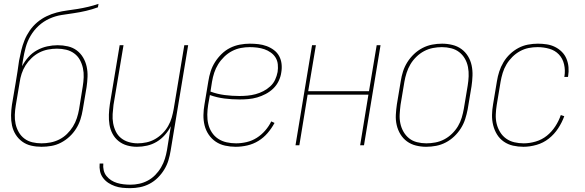

<svg xmlns="http://www.w3.org/2000/svg" viewBox="-20 -755 3040 998"><path d="M196 8Q168 8 142 2Q116 -4 95.5 -19Q75 -34 61.5 -55.5Q48 -77 42.5 -102.5Q37 -128 37.5 -155.5Q38 -183 42 -210L62 -328Q67 -356 71 -383.5Q75 -411 79 -439Q84 -466 90.5 -493Q97 -520 107.5 -546Q118 -572 134.5 -596Q151 -620 173.5 -639Q196 -658 222 -670.5Q248 -683 275 -690Q302 -697 329 -700.5Q356 -704 383.5 -708.5Q411 -713 438.5 -719.5Q466 -726 492 -735L489 -717Q459 -706 427 -698.5Q395 -691 363.5 -686.5Q332 -682 300 -677Q268 -672 237 -658Q206 -644 181 -621Q156 -598 139 -569Q122 -540 113.5 -508.5Q105 -477 100 -446Q98 -437 97 -428Q96 -419 95 -411Q108 -436 127.5 -458Q147 -480 172.5 -494Q198 -508 225.5 -514Q253 -520 280 -520Q307 -520 333 -514Q359 -508 379 -493Q399 -478 412 -456Q425 -434 430.5 -408.5Q436 -383 435 -356Q434 -329 430 -302L410 -184Q406 -159 398 -134Q390 -109 375.5 -86Q361 -63 341 -44.5Q321 -26 297 -13.5Q273 -1 247 3.5Q221 8 196 8ZM196 -10Q219 -10 242.5 -14.5Q266 -19 288 -30Q310 -41 328 -58.5Q346 -76 359 -97Q372 -118 379.5 -141Q387 -164 391 -187L410 -305Q414 -329 415 -353.5Q416 -378 411 -401Q406 -424 395 -444Q384 -464 365.5 -477.5Q347 -491 324 -496.5Q301 -502 276 -502Q253 -502 229.5 -497.5Q206 -493 184.5 -482Q163 -471 144.5 -453.5Q126 -436 113 -415.5Q100 -395 92.5 -372Q85 -349 82 -326L62 -207Q58 -183 57 -158.5Q56 -134 61 -111Q66 -88 77.5 -68Q89 -48 107 -34.5Q125 -21 148 -15.5Q171 -10 196 -10Z M657 223Q636 223 616 221Q596 219 577.5 212.5Q559 206 543 195.5Q527 185 515.5 169.5Q504 154 500 135Q496 116 498 95H517Q515 113 519 130Q523 147 533.5 160Q544 173 558 182Q572 191 588.5 196Q605 201 623 203Q641 205 658 205Q681 205 704 200Q727 195 748.5 183.5Q770 172 787.5 154Q805 136 817.5 114.5Q830 93 837 70.5Q844 48 848 25L868 -99Q856 -75 837 -53.5Q818 -32 794.5 -18Q771 -4 744.5 2Q718 8 692 8Q665 8 640.5 1Q616 -6 596.5 -21.5Q577 -37 565 -59.5Q553 -82 549 -107.5Q545 -133 546 -159.5Q547 -186 551 -213L602 -520H622L570 -210Q567 -186 565.5 -162Q564 -138 568 -115Q572 -92 582 -71.5Q592 -51 609.5 -37Q627 -23 649.5 -16.5Q672 -10 696 -10Q718 -10 741.5 -15Q765 -20 786 -32Q807 -44 824.5 -61.5Q842 -79 854 -100Q866 -121 872.5 -143.5Q879 -166 883 -189L938 -520H958L867 28Q863 53 855.5 78Q848 103 834 126Q820 149 800.5 168.5Q781 188 757 200.5Q733 213 707.5 218Q682 223 657 223Z M1205 8Q1177 8 1150 2Q1123 -4 1101.5 -18.5Q1080 -33 1065 -55Q1050 -77 1043.5 -103Q1037 -129 1037.5 -157Q1038 -185 1043 -213L1063 -333Q1067 -359 1075 -384Q1083 -409 1097.5 -432Q1112 -455 1132 -474.5Q1152 -494 1176 -506Q1200 -518 1226.5 -523Q1253 -528 1278 -528Q1301 -528 1323 -525.5Q1345 -523 1365.5 -515.5Q1386 -508 1403.5 -495Q1421 -482 1431 -463.5Q1441 -445 1443.5 -423Q1446 -401 1442 -378Q1439 -356 1428.5 -334Q1418 -312 1400.5 -295Q1383 -278 1361 -266.5Q1339 -255 1316.5 -248.5Q1294 -242 1271 -240Q1248 -238 1225 -238Q1185 -238 1146 -243Q1107 -248 1071 -261L1062 -210Q1058 -185 1057.5 -159.5Q1057 -134 1062.5 -110.5Q1068 -87 1081 -67Q1094 -47 1113.5 -34Q1133 -21 1157 -15.5Q1181 -10 1207 -10Q1234 -10 1262 -16.5Q1290 -23 1314.5 -38.5Q1339 -54 1358.5 -76.5Q1378 -99 1390 -124L1407 -116Q1392 -88 1371 -63.5Q1350 -39 1323 -22.5Q1296 -6 1265.5 1Q1235 8 1205 8ZM1225 -256Q1246 -256 1267 -258Q1288 -260 1308.5 -265.5Q1329 -271 1348.5 -281Q1368 -291 1384.5 -306Q1401 -321 1410 -340.5Q1419 -360 1423 -381Q1426 -401 1424 -420.5Q1422 -440 1412.5 -455.5Q1403 -471 1387.5 -482Q1372 -493 1354.5 -499Q1337 -505 1317.5 -507.5Q1298 -510 1278 -510Q1255 -510 1231.5 -505.5Q1208 -501 1186 -489.5Q1164 -478 1145.5 -460Q1127 -442 1114 -421Q1101 -400 1093.5 -377Q1086 -354 1082 -330L1074 -279Q1109 -266 1147.5 -261Q1186 -256 1225 -256Z M1516 0 1602 -520H1622L1582 -281H1898L1938 -520H1958L1872 0H1852L1895 -263H1579L1536 0Z M2195 8Q2168 8 2142 1.5Q2116 -5 2095.5 -20Q2075 -35 2061.5 -57Q2048 -79 2042 -105Q2036 -131 2037.5 -158.5Q2039 -186 2043 -213L2063 -333Q2067 -359 2075 -384Q2083 -409 2097.5 -432Q2112 -455 2132 -474Q2152 -493 2176 -505.5Q2200 -518 2226 -523Q2252 -528 2278 -528Q2305 -528 2331.5 -521.5Q2358 -515 2378.5 -500Q2399 -485 2412.5 -463Q2426 -441 2431.5 -415Q2437 -389 2436 -361.5Q2435 -334 2431 -307L2411 -187Q2406 -161 2398 -136Q2390 -111 2375.5 -88Q2361 -65 2341 -46Q2321 -27 2297 -14.5Q2273 -2 2247 3Q2221 8 2195 8ZM2196 -10Q2219 -10 2243 -14.5Q2267 -19 2289 -30.5Q2311 -42 2329.5 -60Q2348 -78 2360.5 -99Q2373 -120 2380 -143.5Q2387 -167 2391 -190L2411 -310Q2415 -334 2416 -358.5Q2417 -383 2412.5 -406.5Q2408 -430 2396.5 -450Q2385 -470 2367 -484Q2349 -498 2325.5 -504Q2302 -510 2277 -510Q2254 -510 2230.5 -505.5Q2207 -501 2185 -489.5Q2163 -478 2144.5 -460Q2126 -442 2113.5 -421Q2101 -400 2093.5 -376.5Q2086 -353 2082 -330L2062 -210Q2059 -186 2057.5 -161.5Q2056 -137 2061 -113.5Q2066 -90 2077.5 -70Q2089 -50 2106.5 -36Q2124 -22 2147.5 -16Q2171 -10 2196 -10Z M2701 8Q2673 8 2646.5 2Q2620 -4 2598.5 -19Q2577 -34 2563.5 -56Q2550 -78 2543.5 -104Q2537 -130 2537.5 -157.5Q2538 -185 2543 -213L2563 -333Q2567 -358 2575 -383Q2583 -408 2597 -431.5Q2611 -455 2631 -474Q2651 -493 2674.5 -505.5Q2698 -518 2724 -523Q2750 -528 2776 -528Q2799 -528 2822 -524.5Q2845 -521 2865 -511Q2885 -501 2900.5 -485.5Q2916 -470 2924.5 -449.5Q2933 -429 2935 -406Q2937 -383 2933 -359L2932 -355H2913L2914 -359Q2919 -390 2912 -420.5Q2905 -451 2885 -472Q2865 -493 2835.5 -501.5Q2806 -510 2774 -510Q2751 -510 2728 -505.5Q2705 -501 2683 -489Q2661 -477 2643 -459Q2625 -441 2612.5 -420Q2600 -399 2593 -376Q2586 -353 2582 -330L2562 -210Q2558 -185 2557 -160Q2556 -135 2561.5 -112Q2567 -89 2579.5 -68.5Q2592 -48 2611 -34.5Q2630 -21 2653.5 -15.5Q2677 -10 2702 -10Q2733 -10 2765 -19.5Q2797 -29 2822.5 -49.5Q2848 -70 2866.5 -98.5Q2885 -127 2895 -157L2913 -151Q2901 -118 2881 -87.5Q2861 -57 2832.5 -34.5Q2804 -12 2769 -2Q2734 8 2701 8Z"/></svg>

Font: Iosevka Term Curly Thin
Style: Italic
Weight: 100
Italic angle: -9°
Designer: Belleve Invis
Foundry: Belleve Invis
Version: Version 32.3.0